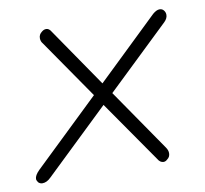

<svg xmlns="http://www.w3.org/2000/svg" viewBox="-63 -568 691 646"><g transform="rotate(-10 282.5 -245.5)"><path d="M541 -477Q541 -465 530 -454L316 -249L462 -37Q469 -27 469 -17Q469 -4 459 3Q453 9 446 9Q434 9 426 -5L280 -215L61 -5Q47 9 32 9Q24 9 18 3Q13 -4 13 -9Q13 -21 29 -37L254 -253L115 -454Q108 -462 108 -473Q108 -486 119 -494Q126 -500 134 -500Q144 -500 151 -488L289 -287L498 -488Q511 -499 521 -499Q529 -499 534 -494Q541 -487 541 -477Z"/></g></svg>

Font: Kodchasan ExtraLight
Style: Italic
Weight: 275
Italic angle: -10°
Version: Version 1.000; ttfautohint (v1.6)